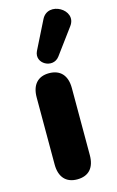

<svg xmlns="http://www.w3.org/2000/svg" viewBox="-122 -833 542 891"><g transform="rotate(-15 149.0 -387.0)"><path d="M134 9C190 9 219 -25 219 -85V-407C219 -467 189 -501 134 -501C80 -501 50 -467 50 -407V-85C50 -25 80 9 134 9ZM196 -564 286 -686C338 -755 212 -828 174 -749L107 -615C80 -559 160 -516 196 -564Z"/></g></svg>

Font: SN Pro Heavy
Style: Regular
Weight: 800
Designer: Tobias Whetton
Foundry: Supernotes
Version: Version 1.001;Glyphs 3.2 (3249)